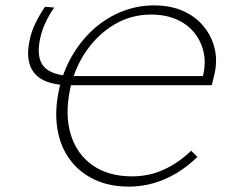

<svg xmlns="http://www.w3.org/2000/svg" viewBox="-20 -685 842 712"><path d="M458 7Q385 7 329.5 -19.5Q274 -46 239 -93.5Q204 -141 193 -206Q182 -271 198 -348Q212 -416 245 -474Q278 -532 325 -575Q372 -618 430 -641.5Q488 -665 551 -665Q612 -665 658.5 -644.5Q705 -624 735 -587.5Q765 -551 776 -505Q787 -459 775 -409Q773 -399 770.5 -389.5Q768 -380 765 -369L726 -381Q729 -387 731 -394.5Q733 -402 734 -410Q744 -454 734.5 -494Q725 -534 699.5 -565Q674 -596 633.5 -613.5Q593 -631 540 -631Q467 -631 405.5 -595Q344 -559 300.5 -496.5Q257 -434 240 -355Q220 -259 242.5 -186Q265 -113 323.5 -72Q382 -31 470 -31Q533 -31 587.5 -56Q642 -81 689 -126L712 -103Q676 -68 635.5 -43.5Q595 -19 550.5 -6Q506 7 458 7ZM752 -403 765 -369H242Q179 -369 141.5 -387.5Q104 -406 91 -443.5Q78 -481 90 -536Q96 -567 111 -598Q126 -629 147 -660L181 -657Q161 -628 148 -599.5Q135 -571 129 -543Q113 -469 144.5 -436Q176 -403 257 -403Z"/></svg>

Font: Ysabeau Office ExtraLight
Style: Italic
Weight: 250
Italic angle: -12°
Designer: Christian Thalmann (Catharsis Fonts)
Version: Version 2.001;gftools[0.9.30]; featfreeze: tnum,lnum,ss02